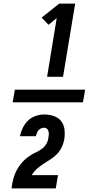

<svg xmlns="http://www.w3.org/2000/svg" viewBox="-20 -870 540 1060"><path d="M240 -446 293 -770 248 -733 210 -773 307 -850H395L328 -446ZM43 170H44Q46 152 49.5 135Q53 118 58.5 101.5Q64 85 73 68.5Q82 52 93 37.5Q104 23 118 10.5Q132 -2 147.5 -12Q163 -22 179.5 -29.5Q196 -37 211 -48Q226 -59 235.5 -75Q245 -91 247 -109Q249 -118 249.5 -127Q250 -136 248 -144.5Q246 -153 239.5 -159Q233 -165 224 -165Q216 -165 207.5 -161.5Q199 -158 193 -151Q187 -144 183.5 -135.5Q180 -127 178 -118H90Q95 -142 106 -164.5Q117 -187 135 -204.5Q153 -222 177 -230Q201 -238 224 -238Q251 -238 276.5 -229.5Q302 -221 317.5 -201.5Q333 -182 336 -155Q339 -128 335 -101Q331 -79 321.5 -58.5Q312 -38 296 -21Q280 -4 260.5 8.5Q241 21 221.5 33.5Q202 46 184.5 61.5Q167 77 155 97H300L288 170ZM438 -305H50L62 -375H450Z"/></svg>

Font: Iosevka Curly Heavy Oblique
Style: Regular
Weight: 900
Italic angle: -9°
Monospace: yes
Designer: Belleve Invis
Foundry: Belleve Invis
Version: Version 11.1.0; ttfautohint (v1.8.3)